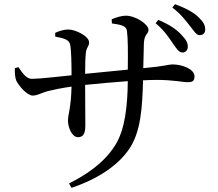

<svg xmlns="http://www.w3.org/2000/svg" viewBox="-20 -843 1040 918"><path d="M724 -732C765 -698 788 -663 806 -636C824 -611 834 -593 851 -592C866 -591 877 -602 878 -618C878 -638 871 -652 848 -676C824 -703 787 -727 737 -748ZM515 -731C559 -725 584 -719 587 -696C592 -655 592 -596 591 -510L387 -490C387 -529 388 -567 390 -585C392 -618 406 -619 406 -640C406 -671 340 -702 306 -702C287 -702 263 -695 244 -686V-668C287 -660 310 -653 315 -631C321 -607 322 -537 322 -483C263 -477 169 -466 132 -466C106 -466 88 -493 68 -522L51 -517C50 -497 52 -471 58 -457C68 -436 108 -386 137 -386C158 -386 181 -400 207 -407C235 -414 274 -422 322 -429C320 -327 305 -297 305 -266C305 -234 324 -187 353 -187C377 -187 388 -203 388 -243C388 -277 387 -356 387 -437C447 -443 521 -450 591 -455C590 -339 578 -223 531 -149C476 -61 388 -5 310 34L322 55C448 13 542 -52 593 -124C655 -209 660 -331 664 -459C687 -460 708 -461 727 -461C810 -461 852 -450 879 -450C900 -450 910 -456 910 -478C910 -513 851 -535 805 -535C784 -535 774 -527 665 -517C666 -556 667 -602 668 -638C671 -683 690 -679 690 -701C690 -726 630 -768 581 -768C561 -768 537 -760 514 -751ZM804 -807C848 -773 868 -744 888 -719C908 -695 918 -675 934 -675C951 -675 961 -685 961 -701C962 -722 952 -739 929 -761C904 -785 868 -804 817 -823Z"/></svg>

Font: Noto Serif CJK JP Medium
Style: Regular
Weight: 500
Designer: Ryoko NISHIZUKA 西塚涼子 (kana & ideographs); Frank Grießhammer (Latin, Greek & Cyrillic); Wenlong ZHANG 张文龙 (bopomofo); San
Foundry: Adobe Systems Incorporated
Version: Version 1.000;PS 1;hotconv 16.6.53;makeotf.lib2.5.65590